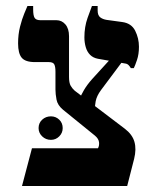

<svg xmlns="http://www.w3.org/2000/svg" viewBox="-20 -617 521 637"><path d="M53 0 86 -125H305Q310 -134 308.5 -145.5Q307 -157 295 -167L189 -253Q171 -268 167.5 -286.5Q164 -305 164 -320V-379Q164 -396 160 -403.5Q156 -411 142 -411H96Q64 -411 52 -425.5Q40 -440 40 -473Q40 -503 46.5 -528.5Q53 -554 60.5 -572Q68 -590 71 -597H90V-586Q90 -565 95 -557.5Q100 -550 114 -550H167Q185 -550 197 -536Q209 -522 209 -497V-362Q209 -342 214.5 -332.5Q220 -323 228 -316L394 -190Q419 -171 426 -146.5Q433 -122 425 -90L402 0ZM296 -257 245 -290Q248 -300 258.5 -318Q269 -336 286 -355L348 -423L389 -417L315 -318Q301 -299 297.5 -281.5Q294 -264 296 -257ZM414 -391Q412 -395 407.5 -400Q403 -405 397 -406L305 -422Q289 -425 279 -435Q269 -445 264.5 -460.5Q260 -476 260 -493Q260 -528 270.5 -557.5Q281 -587 285 -597H304V-582Q304 -566 312.5 -559.5Q321 -553 334 -551L385 -544Q416 -540 428.5 -515Q441 -490 441 -462Q441 -437 434.5 -418Q428 -399 424 -391ZM149 -153Q132 -153 120 -164.5Q108 -176 108 -192Q108 -209 120 -220Q132 -231 149 -231Q165 -231 176.5 -220Q188 -209 188 -192Q188 -176 176.5 -164.5Q165 -153 149 -153Z"/></svg>

Font: Frank Ruhl Libre Medium
Style: Regular
Weight: 500
Designer: Yanek Iontef
Foundry: Fontef
Version: Version 6.004